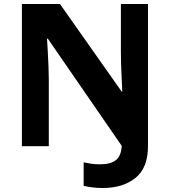

<svg xmlns="http://www.w3.org/2000/svg" viewBox="-20 -734 853 964"><path d="M496 210Q465 210 441 206.5Q417 203 400 199V81Q418 85 438 88Q458 91 481 91Q537 91 563 69Q589 47 591 -2L220 -540H216Q218 -512 220 -474.5Q222 -437 223.5 -400Q225 -363 225 -336V0H90V-714H281L591 -274H594Q593 -302 591 -338.5Q589 -375 588 -411Q587 -447 587 -471V-714H723V0Q723 109 660 159.5Q597 210 496 210Z"/></svg>

Font: Noto Sans Tamil
Style: Bold
Weight: 700
Designer: Jelle Bosma - Monotype Design Team
Foundry: Monotype Imaging Inc.
Version: Version 2.004; ttfautohint (v1.8.4.7-5d5b)